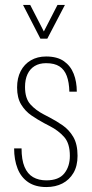

<svg xmlns="http://www.w3.org/2000/svg" viewBox="-20 -749 373 775"><path d="M167 6Q123 6 94 -13.5Q65 -33 51 -68.5Q37 -104 37 -150H67Q67 -104 79 -75.5Q91 -47 113.5 -34Q136 -21 167 -21Q217 -21 239.5 -49Q262 -77 262 -120Q262 -170 239 -196Q216 -222 181 -240L158 -252Q132 -266 107 -283Q82 -300 65.5 -327Q49 -354 49 -396Q49 -434 63.5 -462Q78 -490 104.5 -505.5Q131 -521 166 -521Q211 -521 238 -502Q265 -483 277.5 -451Q290 -419 290 -379H260Q259 -417 249.5 -442.5Q240 -468 220 -481Q200 -494 166 -494Q139 -494 120 -482.5Q101 -471 91 -449.5Q81 -428 81 -398Q81 -352 102.5 -328Q124 -304 157 -287L180 -275Q207 -261 233 -243Q259 -225 276 -196Q293 -167 293 -120Q293 -79 276.5 -51Q260 -23 232 -8.5Q204 6 167 6ZM143 -593 73 -729H102L157 -622L212 -729H242L171 -593Z"/></svg>

Font: Hubot Sans Condensed ExtraLight
Style: Regular
Weight: 200
Width: 3
Designer: Deni Anggara
Foundry: GitHub, Inc., Subsidiary of Microsoft Corporation
Version: Version 2.000